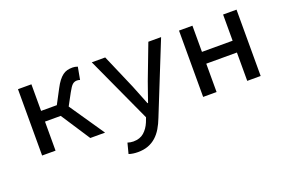

<svg xmlns="http://www.w3.org/2000/svg" viewBox="-92 -813 1984 1330"><g transform="rotate(-20 900.0 -148.0)"><path d="M101 0V-489H200V-293H316L371 -397Q387 -428 402.5 -448Q418 -468 434 -480Q450 -492 467.5 -496.5Q485 -501 507 -501Q525 -501 544 -494L527 -402Q521 -404 516.5 -405Q512 -406 505 -406Q486 -406 472 -394Q458 -382 437 -343L390 -256L565 0H456L316 -214H200V0Z M734 205Q716 205 698.5 202.5Q681 200 667 195L687 118Q696 121 707 123Q718 125 729 125Q778 125 808 98.5Q838 72 855 31L868 -3L645 -489H744L854 -234Q868 -201 882 -164Q896 -127 911 -91H915Q927 -126 940 -163Q953 -200 965 -234L1062 -489H1156L947 31Q932 70 913 102Q894 134 868.5 157Q843 180 810 192.5Q777 205 734 205Z M1288 0V-489H1387V-296H1613V-489H1712V0H1613V-209H1387V0Z"/></g></svg>

Font: SauceCodePro Nerd Font Mono
Style: Regular
Weight: 500
Monospace: yes
Designer: Paul D. Hunt, Teo Tuominen
Foundry: Adobe Systems Incorporated
Version: Version 2.030;PS 1.000;hotconv 16.6.51;makeotf.lib2.5.65220;